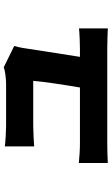

<svg xmlns="http://www.w3.org/2000/svg" viewBox="198 -772 604 1040"><g transform="rotate(-90 500.0 -252.0)"><path d="M771 -477 655 -534C640 -526 590 -521 567 -521H337C310 -521 255 -524 227 -528V-369C258 -371 305 -374 338 -374H582C578 -319 560 -202 546 -121H244C207 -121 165 -124 137 -127V30C179 28 206 27 244 27H759C788 27 844 29 866 30V-126C837 -123 784 -121 757 -121H712C727 -216 752 -374 760 -429C762 -441 766 -462 771 -477Z"/></g></svg>

Font: Noto Sans JP Black
Style: Regular
Weight: 900
Designer: Ryoko NISHIZUKA 西塚涼子 (kana, bopomofo & ideographs); Paul D. Hunt (Latin, Greek & Cyrillic); Sandoll Communications 산돌커뮤니
Foundry: Adobe
Version: Version 2.002;hotconv 1.0.116;makeotfexe 2.5.65601